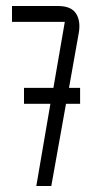

<svg xmlns="http://www.w3.org/2000/svg" viewBox="-20 -620 307 640"><path d="M247 -327V-274H200L151 0H101L148 -274H60V-327H158L196 -547H20V-600H173Q218 -600 234 -574Q250 -548 242 -507L210 -327Z"/></svg>

Font: Karantina Light
Style: Regular
Weight: 300
Designer: Rony Koch
Foundry: Rony Koch
Version: Version 1.000; ttfautohint (v1.8.3)